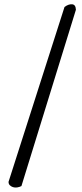

<svg xmlns="http://www.w3.org/2000/svg" viewBox="-20 -843 381 888"><path d="M278.3 -810.5Q295.9 -824.2 313 -823.2Q330.1 -822.3 331.1 -797.9L79.1 17.6Q69.3 22.5 59.1 23.9Q48.8 25.4 40 22.5Q31.2 19.5 25.4 13.7Q19.5 7.8 19.5 -2L278.3 -810.5Z"/></svg>

Font: Shadows Into Light Two
Style: Regular
Weight: 400
Designer: Kimberly Geswein
Foundry: Kimberly Geswein
Version: Version 1.003 2012